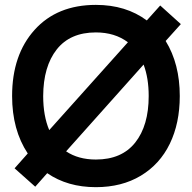

<svg xmlns="http://www.w3.org/2000/svg" viewBox="-20 -755 789 790"><path d="M125 13.2 40 -62.5 94.2 -123.5Q29.8 -220.7 29.8 -359.9Q29.8 -529.3 122.3 -632.1Q214.8 -734.9 374.5 -734.9Q498 -734.9 584 -670.9L639.2 -732.4L724.1 -655.8L661.6 -586.4Q719.7 -492.2 719.7 -359.9Q719.7 -248 678.7 -163.6Q637.7 -79.1 559.3 -32Q481 15.1 374.5 15.1Q257.8 15.1 174.3 -42.5ZM182.6 -219.7 506.3 -581.1Q452.6 -621.6 374.5 -621.6Q268.6 -621.6 213.4 -551.5Q158.2 -481.4 157.7 -359.9Q157.7 -278.3 182.6 -219.7ZM374.5 -98.6Q481 -98.6 536.4 -168.5Q591.8 -238.3 591.8 -359.9Q591.8 -434.1 570.8 -489.3L252 -132.3Q302.2 -98.6 374.5 -98.6Z"/></svg>

Font: Vela Sans Bd
Style: Bold
Weight: 700
Designer: Principal design: Mikhail Sharanda - project Manrope.
Design modification: Ravid Balaliev
Foundry: Mikhail Sharanda
Version: Version 1.001